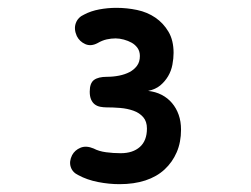

<svg xmlns="http://www.w3.org/2000/svg" viewBox="-20 -900 640 490"><path d="M180 -453Q165 -460 160.5 -474Q156 -488 164 -504Q171 -517 185.5 -523Q200 -529 219 -521Q232 -514 250.5 -511.5Q269 -509 288 -509Q319 -509 337 -525Q355 -541 355 -572Q355 -590 345.5 -601Q336 -612 320.5 -617.5Q305 -623 287 -624.5Q269 -626 251 -626Q244 -626 236 -627.5Q228 -629 222 -633.5Q216 -638 212.5 -646Q209 -654 209 -666Q209 -688 220 -696Q231 -704 253 -704Q269 -704 284 -707Q299 -710 310.5 -716Q322 -722 329.5 -732Q337 -742 337 -757Q337 -769 331 -777.5Q325 -786 316 -791Q307 -796 296 -799Q285 -802 275 -802Q264 -802 252.5 -799.5Q241 -797 229 -790Q212 -781 197.5 -787.5Q183 -794 176 -808Q168 -826 173.5 -841Q179 -856 195 -863Q212 -872 233.5 -876Q255 -880 277 -880Q304 -880 330 -874.5Q356 -869 376.5 -855Q397 -841 410 -819Q423 -797 423 -765Q423 -751 420 -735Q417 -719 409 -705.5Q401 -692 389 -682Q377 -672 358 -668Q377 -666 392.5 -658Q408 -650 419 -637Q430 -624 436 -607Q442 -590 442 -569Q442 -537 431 -511.5Q420 -486 400 -467.5Q380 -449 351 -439.5Q322 -430 285 -430Q258 -430 230 -435.5Q202 -441 180 -453Z"/></svg>

Font: Maple Mono NL SemiBold
Style: Regular
Weight: 600
Monospace: yes
Designer: subframe7536
Version: Version 7.000